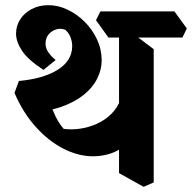

<svg xmlns="http://www.w3.org/2000/svg" viewBox="-20 -683 742 742"><path d="M98 -249 36 -324 53 -370Q149 -379 204 -414Q259 -449 259 -505Q259 -522 252.5 -539Q246 -556 232 -568Q214 -575 196 -569Q178 -563 167 -549Q156 -535 156 -514Q156 -496 167.5 -480Q179 -464 195 -451L148 -413Q88 -452 65 -487Q42 -522 42 -553Q42 -583 58 -608Q74 -633 102.5 -648Q131 -663 167 -663Q205 -663 241.5 -645.5Q278 -628 307.5 -598.5Q337 -569 355 -530.5Q373 -492 373 -449Q373 -414 355.5 -379Q338 -344 303 -316Q268 -288 216.5 -270Q165 -252 98 -249ZM340 -79Q282 -79 224 -109Q166 -139 117 -194Q68 -249 36 -324L165 -325Q171 -290 186.5 -251.5Q202 -213 226 -185Q255 -181 288 -185.5Q321 -190 353 -204Q385 -218 409.5 -242Q434 -266 447 -301L498 -158Q478 -129 451.5 -111.5Q425 -94 396.5 -86.5Q368 -79 340 -79ZM535 39 440 -14V-581L485 -560L574 -493V22ZM399 -538 351 -605 368 -639H654L702 -573L685 -538Z"/></svg>

Font: Eczar SemiBold
Style: Regular
Weight: 600
Designer: Vaibhav Singh
Foundry: Rosetta Type Foundry
Version: Version 2.000